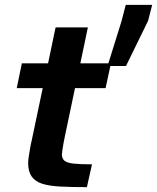

<svg xmlns="http://www.w3.org/2000/svg" viewBox="-20 -771 647 791"><path d="M338 0Q274 0 227.5 -2.5Q181 -5 152.5 -14.5Q124 -24 110 -44.5Q96 -65 96 -99Q96 -110 98.5 -126Q101 -142 104 -160Q107 -178 111 -194L156 -408H49L70 -510H178L209 -658H342L311 -510H437L415 -408H289L247 -208Q244 -195 241.5 -180Q239 -165 237 -152.5Q235 -140 235 -135Q235 -118 245.5 -109Q256 -100 283 -97Q310 -94 359 -94ZM423 -499 481 -685 498 -751H607L590 -685L499 -499Z"/></svg>

Font: Saira SemiExpanded SemiBold
Style: Italic
Weight: 600
Width: 6
Italic angle: -12°
Designer: Hector Gatti with collaboration of the Omnibus-Type team
Foundry: Omnibus-Type
Version: Version 1.101